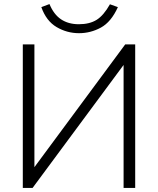

<svg xmlns="http://www.w3.org/2000/svg" viewBox="-20 -923 776 943"><path d="M92 0V-705H149V-102L595 -705H644V0H587V-604L140 0ZM368 -760Q309 -760 258 -790Q207 -820 183 -888L223 -903Q244 -852 280 -828Q316 -804 367 -804Q420 -804 454.5 -825.5Q489 -847 520 -902L559 -888Q526 -815 475.5 -787.5Q425 -760 368 -760Z"/></svg>

Font: Nunito Sans Light
Style: Regular
Weight: 300
Designer: Vernon Adams
Foundry: Vernon Adams
Version: Version 3.101; ttfautohint (v1.8.4.7-5d5b);gftools[0.9.27]